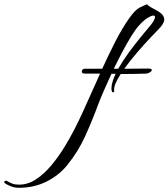

<svg xmlns="http://www.w3.org/2000/svg" viewBox="-323 -657 801 913"><path d="M-233 236Q-254 236 -272.5 228.5Q-291 221 -300 214Q-303 211 -303 209Q-303 205 -298.5 203Q-294 201 -289 204Q-276 212 -263.5 216.5Q-251 221 -233 221Q-191 221 -153 196.5Q-115 172 -80 130.5Q-45 89 -14 38Q30 -34 71 -125Q112 -216 153 -307H80Q66 -307 66 -317Q66 -322 69.5 -326Q73 -330 79 -330H163Q194 -398 226 -460.5Q258 -523 292 -571Q320 -611 343 -622Q366 -633 377 -637Q379 -631 394.5 -622.5Q410 -614 427.5 -604Q445 -594 452 -583Q458 -574 458 -564Q458 -546 433 -520Q422 -509 393 -478.5Q364 -448 330 -408.5Q296 -369 268 -330Q297 -330 325 -330.5Q353 -331 381 -331Q399 -331 399 -324Q399 -319 390.5 -313.5Q382 -308 373 -307Q342 -306 312 -305.5Q282 -305 251 -305Q235 -281 226.5 -260.5Q218 -240 220 -227V-226Q220 -218 214 -218Q209 -218 208 -227Q207 -230 207 -238Q207 -252 212.5 -269.5Q218 -287 227 -306H207Q188 -265 172 -228.5Q156 -192 146 -166Q117 -87 83 -11.5Q49 64 -4 129Q-44 178 -103 207Q-162 236 -233 236ZM218 -330H239Q261 -368 289 -406.5Q317 -445 343 -476.5Q369 -508 383 -525Q400 -544 407 -556.5Q414 -569 414 -576Q414 -583 406 -583Q397 -583 379 -572Q361 -561 340 -538Q323 -520 302.5 -487Q282 -454 260.5 -413.5Q239 -373 218 -330Z"/></svg>

Font: The Nautigal
Style: Bold
Weight: 700
Designer: Robert E. Leuschke
Foundry: Robert E. Leuschke
Version: Version 1.100; ttfautohint (v1.8.3)